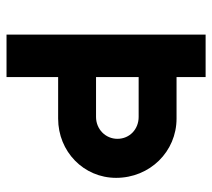

<svg xmlns="http://www.w3.org/2000/svg" viewBox="-50 -584 635 574"><g transform="rotate(90 267.0 -297.5)"><path d="M335 -508.3H210.9V-595.2H84V0H210.9V-154.3H335C433.6 -154.3 512.2 -230.5 512.2 -327.6C512.2 -428.7 433.6 -508.3 335 -508.3ZM330.1 -267.6H210.9V-395H330.1C366.7 -395 395.5 -368.2 395.5 -331.5C395.5 -295.9 366.7 -267.6 330.1 -267.6Z"/></g></svg>

Font: Now ExtraBold
Style: Regular
Weight: 800
Designer: Alfredo Marco Pradil
Foundry: Alfredo Marco Pradil
Version: Version 1.200;hotconv 1.0.109;makeotfexe 2.5.65596